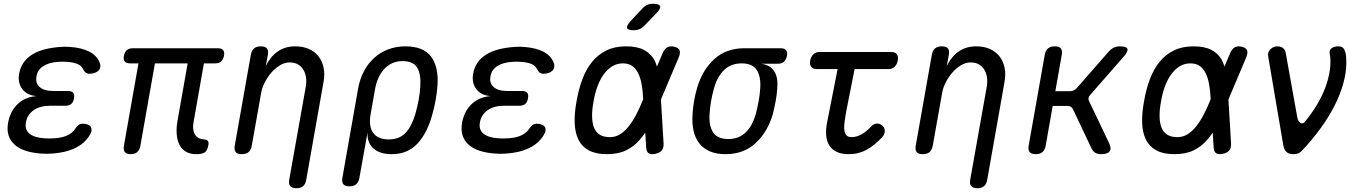

<svg xmlns="http://www.w3.org/2000/svg" viewBox="-20 -805 7240 1015"><path d="M507 -473Q512 -461 510 -450Q508 -439 500.5 -431.5Q493 -424 480.5 -419.5Q468 -415 452 -415Q447 -415 442.5 -416.5Q438 -418 433.5 -421Q429 -424 425 -429.5Q421 -435 417 -443Q409 -459 387.5 -467.5Q366 -476 334 -478Q322 -479 310.5 -479Q299 -479 287 -478Q240 -475 209.5 -456Q179 -437 173 -402Q166 -366 189.5 -345Q213 -324 261 -324H339Q359 -324 367 -314.5Q375 -305 371 -285Q368 -265 356.5 -255.5Q345 -246 325 -246H244Q192 -246 158 -222.5Q124 -199 117 -158Q110 -119 136.5 -98Q163 -77 214 -74Q227 -73 240.5 -73Q254 -73 267 -74Q305 -76 333 -88Q361 -100 376 -122Q381 -130 386 -135.5Q391 -141 395.5 -144.5Q400 -148 405.5 -149.5Q411 -151 417 -151Q433 -151 444 -146.5Q455 -142 460 -134.5Q465 -127 464 -116Q463 -105 455 -92Q429 -47 376.5 -22Q324 3 253 7Q240 8 226.5 8Q213 8 200 7Q153 4 117 -7.5Q81 -19 57.5 -40Q34 -61 25 -90.5Q16 -120 23 -157Q34 -217 73 -254.5Q112 -292 173 -297Q123 -301 98 -334Q73 -367 81 -414Q87 -449 105 -474.5Q123 -500 151.5 -517.5Q180 -535 218 -544.5Q256 -554 301 -557Q313 -558 324.5 -558Q336 -558 348 -557Q411 -553 452 -532Q493 -511 507 -473Z M1017 10Q983 10 960.5 -4.5Q938 -19 927 -43Q916 -67 914 -98.5Q912 -130 918 -164L972 -470H799L722 -34Q718 -12 705.5 -1Q693 10 671 10Q649 10 640 -1Q631 -12 635 -34L712 -470H668Q648 -470 639.5 -480Q631 -490 635 -510Q639 -530 650.5 -540Q662 -550 682 -550H1131Q1151 -550 1159.5 -540Q1168 -530 1164 -510Q1160 -490 1148.5 -480Q1137 -470 1117 -470H1058L1003 -158Q996 -118 1010.5 -94Q1025 -70 1059 -68Q1073 -67 1078.5 -60.5Q1084 -54 1082 -40Q1077 -10 1063 0Q1049 10 1017 10Z M1361 -316 1311 -35Q1307 -12 1294 -1Q1281 10 1258 10Q1235 10 1226 -1Q1217 -12 1221 -35L1306 -515Q1310 -538 1323 -549Q1336 -560 1359 -560Q1382 -560 1391 -549Q1400 -538 1396 -515L1385 -456Q1408 -504 1447 -532Q1486 -560 1541 -560Q1581 -560 1612 -546.5Q1643 -533 1663 -508Q1683 -483 1690.5 -448Q1698 -413 1690 -370L1599 145Q1595 168 1582.5 179Q1570 190 1547 190Q1524 190 1514.5 179Q1505 168 1509 145L1596 -344Q1601 -370 1598 -393.5Q1595 -417 1584.5 -435Q1574 -453 1556 -464Q1538 -475 1511 -475Q1484 -475 1458.5 -459Q1433 -443 1413 -419.5Q1393 -396 1379 -368Q1365 -340 1361 -316Z M1827 180Q1804 180 1795 169Q1786 158 1790 135L1873 -336Q1882 -387 1904 -428.5Q1926 -470 1958 -499Q1990 -528 2032 -544Q2074 -560 2122 -560Q2219 -560 2259 -505.5Q2299 -451 2293 -356Q2290 -316 2283 -275.5Q2276 -235 2264 -195Q2237 -99 2185.5 -44.5Q2134 10 2050 10Q1988 10 1954 -20.5Q1920 -51 1923 -105L1880 135Q1876 158 1863 169Q1850 180 1827 180ZM2034 -68Q2091 -68 2123.5 -102Q2156 -136 2175 -200Q2186 -238 2193 -275.5Q2200 -313 2202 -350Q2206 -414 2185 -448Q2164 -482 2107 -482Q2079 -482 2055 -471.5Q2031 -461 2012.5 -441.5Q1994 -422 1981 -394Q1968 -366 1962 -330L1939 -200Q1928 -137 1953 -102.5Q1978 -68 2034 -68Z M2907 -473Q2912 -461 2910 -450Q2908 -439 2900.5 -431.5Q2893 -424 2880.5 -419.5Q2868 -415 2852 -415Q2847 -415 2842.5 -416.5Q2838 -418 2833.5 -421Q2829 -424 2825 -429.5Q2821 -435 2817 -443Q2809 -459 2787.5 -467.5Q2766 -476 2734 -478Q2722 -479 2710.5 -479Q2699 -479 2687 -478Q2640 -475 2609.5 -456Q2579 -437 2573 -402Q2566 -366 2589.5 -345Q2613 -324 2661 -324H2739Q2759 -324 2767 -314.5Q2775 -305 2771 -285Q2768 -265 2756.5 -255.5Q2745 -246 2725 -246H2644Q2592 -246 2558 -222.5Q2524 -199 2517 -158Q2510 -119 2536.5 -98Q2563 -77 2614 -74Q2627 -73 2640.5 -73Q2654 -73 2667 -74Q2705 -76 2733 -88Q2761 -100 2776 -122Q2781 -130 2786 -135.5Q2791 -141 2795.5 -144.5Q2800 -148 2805.5 -149.5Q2811 -151 2817 -151Q2833 -151 2844 -146.5Q2855 -142 2860 -134.5Q2865 -127 2864 -116Q2863 -105 2855 -92Q2829 -47 2776.5 -22Q2724 3 2653 7Q2640 8 2626.5 8Q2613 8 2600 7Q2553 4 2517 -7.5Q2481 -19 2457.5 -40Q2434 -61 2425 -90.5Q2416 -120 2423 -157Q2434 -217 2473 -254.5Q2512 -292 2573 -297Q2523 -301 2498 -334Q2473 -367 2481 -414Q2487 -449 2505 -474.5Q2523 -500 2551.5 -517.5Q2580 -535 2618 -544.5Q2656 -554 2701 -557Q2713 -558 2724.5 -558Q2736 -558 2748 -557Q2811 -553 2852 -532Q2893 -511 2907 -473Z M3387 -670Q3375 -657 3361 -651Q3347 -645 3331 -645Q3299 -645 3295 -657Q3291 -669 3315 -695L3374 -758Q3386 -772 3400 -778.5Q3414 -785 3431 -785Q3465 -785 3469.5 -772Q3474 -759 3448 -733ZM3488 -46Q3489 -23 3478.5 -10Q3468 3 3445 8Q3421 13 3409 5Q3397 -3 3396 -26L3391 -104Q3377 -83 3362 -66Q3331 -30 3289.5 -10Q3248 10 3188 10Q3130 10 3093 -10Q3056 -30 3038 -66.5Q3020 -103 3018 -154.5Q3016 -206 3028 -270Q3039 -334 3059 -387Q3079 -440 3110.5 -478.5Q3142 -517 3186 -538.5Q3230 -560 3289 -560Q3348 -560 3383.5 -541.5Q3419 -523 3438 -490Q3447 -473 3453 -453L3483 -524Q3493 -547 3508 -555Q3523 -563 3544 -558Q3566 -553 3572 -540Q3578 -527 3569 -504L3474 -279ZM3380 -280V-285Q3378 -325 3372 -359Q3366 -393 3354 -417.5Q3342 -442 3322.5 -456Q3303 -470 3273 -470Q3242 -470 3216.5 -454.5Q3191 -439 3171.5 -412Q3152 -385 3138.5 -348.5Q3125 -312 3118 -270Q3110 -228 3110 -193.5Q3110 -159 3119 -133.5Q3128 -108 3149 -94Q3170 -80 3204 -80Q3234 -80 3258.5 -95.5Q3283 -111 3304 -137.5Q3325 -164 3343.5 -199.5Q3362 -235 3378 -275Z M4092 -468H4004Q4053 -461 4073.5 -427.5Q4094 -394 4089 -340Q4087 -305 4080.5 -270Q4074 -235 4065 -200Q4037 -106 3974 -48Q3911 10 3815 10Q3767 10 3732.5 -5Q3698 -20 3676.5 -47.5Q3655 -75 3646.5 -114Q3638 -153 3641 -200Q3643 -235 3649 -270Q3655 -305 3665 -340Q3693 -435 3756 -492.5Q3819 -550 3915 -550H4107Q4127 -550 4135.5 -539.5Q4144 -529 4140 -509Q4136 -489 4124 -478.5Q4112 -468 4092 -468ZM3830 -70Q3859 -70 3881.5 -79Q3904 -88 3922 -105Q3940 -122 3953 -146Q3966 -170 3975 -200Q3984 -235 3990.5 -270Q3997 -305 3999 -340Q4003 -400 3980.5 -435Q3958 -470 3901 -470Q3844 -470 3808 -435Q3772 -400 3755 -340Q3745 -305 3739 -270Q3733 -235 3731 -200Q3727 -140 3750 -105Q3773 -70 3830 -70Z M4693 -530Q4713 -530 4721.5 -517.5Q4730 -505 4726 -485Q4722 -465 4710 -452.5Q4698 -440 4678 -440H4498L4455 -224Q4448 -186 4444.5 -159Q4441 -132 4444 -114.5Q4447 -97 4456 -88.5Q4465 -80 4481 -80Q4509 -80 4535.5 -95.5Q4562 -111 4583 -134Q4600 -152 4616 -152Q4632 -152 4644 -141Q4657 -130 4657.5 -113Q4658 -96 4643 -79Q4623 -58 4603 -41.5Q4583 -25 4562 -13.5Q4541 -2 4517 4Q4493 10 4466 10Q4429 10 4403.5 -2Q4378 -14 4364 -36.5Q4350 -59 4347.5 -90.5Q4345 -122 4353 -161L4408 -440H4297Q4277 -440 4268 -452.5Q4259 -465 4263 -485Q4267 -505 4279.5 -517.5Q4292 -530 4312 -530Z M4961 -316 4911 -35Q4907 -12 4894 -1Q4881 10 4858 10Q4835 10 4826 -1Q4817 -12 4821 -35L4906 -515Q4910 -538 4923 -549Q4936 -560 4959 -560Q4982 -560 4991 -549Q5000 -538 4996 -515L4985 -456Q5008 -504 5047 -532Q5086 -560 5141 -560Q5181 -560 5212 -546.5Q5243 -533 5263 -508Q5283 -483 5290.5 -448Q5298 -413 5290 -370L5199 145Q5195 168 5182.5 179Q5170 190 5147 190Q5124 190 5114.5 179Q5105 168 5109 145L5196 -344Q5201 -370 5198 -393.5Q5195 -417 5184.5 -435Q5174 -453 5156 -464Q5138 -475 5111 -475Q5084 -475 5058.5 -459Q5033 -443 5013 -419.5Q4993 -396 4979 -368Q4965 -340 4961 -316Z M5455 10Q5432 10 5423 -1Q5414 -12 5418 -35L5503 -515Q5507 -538 5520 -549Q5533 -560 5556 -560Q5579 -560 5588 -549Q5597 -538 5593 -515L5559 -323H5637Q5647 -323 5655.5 -327Q5664 -331 5672 -339L5841 -532Q5853 -546 5868 -553Q5883 -560 5900 -560Q5935 -560 5940 -546.5Q5945 -533 5919 -504L5744 -304Q5736 -296 5734.5 -287.5Q5733 -279 5737 -271L5843 -49Q5857 -20 5846 -5Q5835 10 5800 10Q5783 10 5771 3Q5759 -4 5751 -19L5652 -228Q5648 -236 5641 -240.5Q5634 -245 5624 -245H5545L5508 -35Q5504 -12 5491 -1Q5478 10 5455 10Z M6488 -46Q6489 -23 6478.5 -10Q6468 3 6445 8Q6421 13 6409 5Q6397 -3 6396 -26L6391 -104Q6377 -83 6362 -66Q6331 -30 6289.5 -10Q6248 10 6188 10Q6130 10 6093 -10Q6056 -30 6038 -66.5Q6020 -103 6018 -154.5Q6016 -206 6028 -270Q6039 -334 6059 -387Q6079 -440 6110.5 -478.5Q6142 -517 6186 -538.5Q6230 -560 6289 -560Q6348 -560 6383.5 -541.5Q6419 -523 6438 -490Q6447 -473 6453 -453L6483 -524Q6493 -547 6508 -555Q6523 -563 6544 -558Q6566 -553 6572 -540Q6578 -527 6569 -504L6474 -279ZM6380 -280V-285Q6378 -325 6372 -359Q6366 -393 6354 -417.5Q6342 -442 6322.5 -456Q6303 -470 6273 -470Q6242 -470 6216.5 -454.5Q6191 -439 6171.5 -412Q6152 -385 6138.5 -348.5Q6125 -312 6118 -270Q6110 -228 6110 -193.5Q6110 -159 6119 -133.5Q6128 -108 6149 -94Q6170 -80 6204 -80Q6234 -80 6258.5 -95.5Q6283 -111 6304 -137.5Q6325 -164 6343.5 -199.5Q6362 -235 6378 -275Z M6764 -38 6684 -508Q6682 -518 6685 -527Q6688 -536 6695 -543.5Q6702 -551 6711.5 -555.5Q6721 -560 6733 -560Q6751 -560 6762.5 -551Q6774 -542 6777 -525L6838 -185Q6842 -163 6854.5 -155.5Q6867 -148 6878 -161Q6913 -203 6941 -249.5Q6969 -296 6986.5 -343Q7004 -390 7010.5 -436.5Q7017 -483 7009 -525Q7008 -534 7011.5 -540.5Q7015 -547 7021.5 -551.5Q7028 -556 7037 -558Q7046 -560 7055 -560Q7078 -560 7086 -544Q7094 -528 7096 -508Q7101 -450 7088 -391Q7075 -332 7048 -273Q7021 -214 6981 -155Q6941 -96 6890 -38Q6872 -18 6858 -4Q6844 10 6818 10Q6793 10 6780.5 -2Q6768 -14 6764 -38Z"/></svg>

Font: Maple Mono NL
Style: Italic
Weight: 400
Italic angle: -10°
Monospace: yes
Designer: subframe7536
Version: Version 7.000